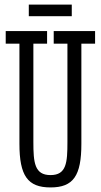

<svg xmlns="http://www.w3.org/2000/svg" viewBox="-20 -807 441 840"><path d="M5 -616H65V-178C65 -38 101 13 201 13C301 13 336 -38 336 -178V-616H396V-671H215V-616H275V-186C275 -96 271 -41 201 -41C131 -41 126 -96 126 -186V-616H186V-671H5ZM294 -736V-787H106V-736Z"/></svg>

Font: Stint Ultra Condensed
Style: Regular
Weight: 400
Width: 1
Designer: Astigmatic (AOETI)
Foundry: Astigmatic (AOETI)
Version: Version 1.000